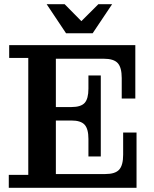

<svg xmlns="http://www.w3.org/2000/svg" viewBox="-20 -898 735 918"><path d="M295.9 -738.8 203.1 -877.9H289.1L369.1 -796.9L450.2 -877.9H516.1L422.9 -738.8ZM22 0V-62H115.2V-621.1H23.9V-682.1H627V-426.8H562V-524.9Q562 -575.2 543 -596.2Q523.9 -617.2 476.1 -617.2H247.1V-386.2H321.8Q366.7 -386.2 384.8 -406Q402.8 -425.8 402.8 -474.1V-537.1H461.9V-149.9H402.8V-233.9Q402.8 -281.7 384.5 -301.8Q366.2 -321.8 321.8 -321.8H247.1V-65.9H483.9Q530.8 -65.9 549.8 -86.9Q568.8 -107.9 568.8 -158.2V-264.2H632.8V0Z"/></svg>

Font: Montagu Slab 144pt Medium
Style: Regular
Weight: 500
Designer: Florian Karsten
Foundry: Florian Karsten
Version: Version 1.000